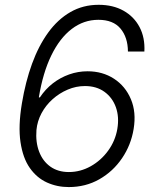

<svg xmlns="http://www.w3.org/2000/svg" viewBox="-20 -757 634 787"><path d="M261.7 9.8Q213.9 9.8 172.4 -9Q130.9 -27.8 102.3 -68.4Q73.7 -108.9 64 -174.6Q54.2 -240.2 69.8 -333.5Q84.5 -421.9 111.3 -495.6Q138.2 -569.3 177.5 -623.5Q216.8 -677.7 268.6 -707.5Q320.3 -737.3 384.3 -737.3Q443.4 -737.3 486.3 -713.1Q529.3 -689 552 -646Q574.7 -603 571.8 -545.9H504.4Q503.9 -604 473.9 -639.9Q443.8 -675.8 383.3 -675.8Q323.2 -675.8 274.2 -638.4Q225.1 -601.1 190.4 -530Q155.8 -459 139.2 -357.9H143.6Q166 -391.6 196.5 -415.3Q227.1 -439 263.4 -451.9Q299.8 -464.8 338.9 -464.8Q400.4 -464.8 447.3 -434.3Q494.1 -403.8 516.6 -350.3Q539.1 -296.9 527.8 -228.5Q517.1 -162.6 480.2 -108.4Q443.4 -54.2 387.2 -22.2Q331.1 9.8 261.7 9.8ZM262.2 -51.8Q309.1 -51.8 351.6 -75.4Q394 -99.1 423.3 -139.4Q452.6 -179.7 460.9 -228.5Q469.2 -277.3 455.1 -317.1Q440.9 -356.9 408.2 -380.6Q375.5 -404.3 328.1 -404.3Q291.5 -404.3 257.3 -389.6Q223.1 -375 195.3 -350.1Q167.5 -325.2 150.1 -292.7Q132.8 -260.3 129.4 -224.1Q125.5 -174.3 140.4 -135.3Q155.3 -96.2 186.5 -74Q217.8 -51.8 262.2 -51.8Z"/></svg>

Font: Inter 17pt Light
Style: Italic
Weight: 300
Italic angle: -9.3988°
Version: Version 4.001;git-66647c0bb